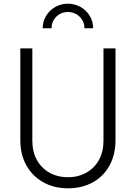

<svg xmlns="http://www.w3.org/2000/svg" viewBox="-20 -1007 735 1039"><path d="M90 -247V-745H155V-245Q155 -187 179 -142.5Q203 -98 247 -73Q291 -48 348 -48Q404 -48 448 -73Q492 -98 516 -142.5Q540 -187 540 -245V-745H605V-247Q605 -171 573 -112Q541 -53 482.5 -20.5Q424 12 348 12Q272 12 213.5 -21Q155 -54 122.5 -112.5Q90 -171 90 -247ZM347 -987Q384 -987 415.5 -969.5Q447 -952 465.5 -921.5Q484 -891 484 -854H437Q437 -891 411 -916.5Q385 -942 347 -942Q310 -942 284.5 -916.5Q259 -891 259 -854H211Q211 -890 229 -920.5Q247 -951 278.5 -969Q310 -987 347 -987Z"/></svg>

Font: Eudoxus Sans Light
Style: Regular
Weight: 300
Designer: Stijn de Vries
Foundry: tokotype
Version: Version 2.005